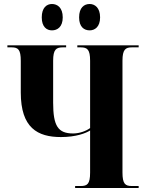

<svg xmlns="http://www.w3.org/2000/svg" viewBox="-20 -941 734 961"><path d="M429 -789C454 -789 481 -806 481 -854C481 -903 454 -921 429 -921C401 -921 376 -903 376 -854C376 -806 401 -789 429 -789ZM240 -789C267 -789 294 -806 294 -854C294 -903 267 -921 240 -921C214 -921 189 -903 189 -854C189 -806 214 -789 240 -789ZM356 0H674V-10H640C607 -10 593 -20 593 -78V-637C593 -693 608 -704 640 -704H674V-714H367V-704H384C417 -704 431 -693 431 -637V-300C412 -286 379 -273 346 -273C270 -273 246 -311 246 -427V-637C246 -693 261 -704 294 -704H311V-714H17V-704H38C71 -704 84 -693 84 -636V-478C84 -301 168 -255 285 -255C362 -255 411 -275 431 -288V-77C431 -20 417 -10 384 -10H356Z"/></svg>

Font: Noto Serif Display Condensed ExtraBold
Style: Regular
Weight: 800
Width: 3
Designer: Monotype Design Team
Foundry: Monotype Imaging Inc.
Version: Version 2.009